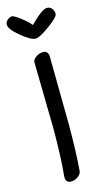

<svg xmlns="http://www.w3.org/2000/svg" viewBox="-134 -897 507 939"><g transform="rotate(-15 119.5 -427.0)"><path d="M207 -850Q223 -850 232.5 -838Q242 -826 241.5 -810.5Q241 -795 189 -757Q137 -719 116 -719Q93 -719 45 -758.5Q-3 -798 -3 -821Q-3 -835 9.5 -845Q22 -855 32 -854.5Q42 -854 72.5 -831Q103 -808 120 -787Q183 -850 207 -850ZM160 -623Q161 -507 164 -276Q164 -135 156 -37Q154 -22 137.5 -10.5Q121 1 104 1Q76 1 76 -28Q86 -128 86 -276L80 -612Q84 -626 99.5 -636Q115 -646 135 -646Q155 -646 160 -623Z"/></g></svg>

Font: Patrick Hand SC
Style: Regular
Weight: 400
Designer: Patrick Wagesreiter
Foundry: Patrick Wagesreiter
Version: Version 1.003;PS 001.003;hotconv 1.0.70;makeotf.lib2.5.58329